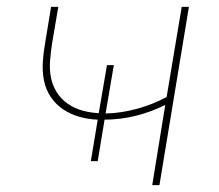

<svg xmlns="http://www.w3.org/2000/svg" viewBox="-20 -540 640 560"><path d="M424 0 462 -234Q420 -213 375 -202Q330 -191 285 -191L265 -70H245L265 -191Q237 -192 211 -199.5Q185 -207 163.5 -221.5Q142 -236 127.5 -258Q113 -280 108 -306.5Q103 -333 105 -361Q107 -389 112 -417L129 -520H150L132 -414Q128 -388 126 -363Q124 -338 128.5 -314.5Q133 -291 145.5 -271Q158 -251 177.5 -237.5Q197 -224 220.5 -217.5Q244 -211 268 -210L292 -350H312L288 -209Q333 -210 379 -222.5Q425 -235 466 -257L510 -520H531L445 0Z"/></svg>

Font: Iosevka Thin Extended
Style: Italic
Weight: 100
Width: 7
Italic angle: -9°
Monospace: yes
Designer: Belleve Invis
Foundry: Belleve Invis
Version: Version 32.5.0; ttfautohint (v1.8.4)